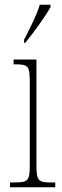

<svg xmlns="http://www.w3.org/2000/svg" viewBox="-20 -786 259 806"><path d="M81 -619V-606H86C124 -653 173 -721 192 -756V-766H147C133 -721 111 -678 81 -619ZM22 0H212V-20H199C139 -20 133 -26 133 -96V-536H37V-516H43C101 -516 105 -508 105 -437V-96C105 -26 99 -20 38 -20H22Z"/></svg>

Font: Noto Serif Sinhala ExtraCondensed Thin
Style: Regular
Weight: 100
Width: 2
Designer: Jelle Bosma - Monotype Design Team
Foundry: Monotype Imaging Inc.
Version: Version 2.007